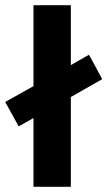

<svg xmlns="http://www.w3.org/2000/svg" viewBox="-24 -720 414 740"><path d="M249 -346V0H105V-265L48 -233L-4 -327L105 -388V-700H249V-469L319 -509L370 -415Z"/></svg>

Font: Post Grotesk Bold
Style: Bold
Weight: 700
Version: Version 1.0